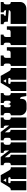

<svg xmlns="http://www.w3.org/2000/svg" viewBox="2283 -3039 762 5368"><g transform="rotate(-90 2664.0 -355.0)"><path d="M29 -171V-172Q29 -185 29 -191Q29 -197 29 -209V-260Q29 -269 29 -273.5Q29 -278 29 -282.5Q29 -287 29 -296V-297Q29 -310 29 -316Q29 -322 29 -334V-434Q54 -434 70 -440Q86 -446 101 -462.5Q116 -479 137 -514L258 -716H452L564 -517Q585 -479 597 -463.5Q609 -448 625 -441Q641 -434 671 -434V0H344V-135Q344 -144 344 -148.5Q344 -153 344 -157.5Q344 -162 344 -171V-172Q344 -185 344 -191Q344 -197 344 -209V-260Q344 -269 344 -273.5Q344 -278 344 -282.5Q344 -287 344 -296V-297Q344 -310 344 -316Q344 -322 344 -334V-439H360Q376 -439 385 -448.5Q394 -458 394 -473Q394 -487 385 -496Q376 -505 360 -505H260Q243 -505 234.5 -495Q226 -485 226 -472Q226 -456 236 -447.5Q246 -439 260 -439H286V0H29V-135Q29 -144 29 -148.5Q29 -153 29 -157.5Q29 -162 29 -171ZM357 -564 309 -647 260 -564Z M729 -171V-172Q729 -185 729 -191Q729 -197 729 -209V-260Q729 -269 729 -273.5Q729 -278 729 -282.5Q729 -287 729 -296V-297Q729 -310 729 -316Q729 -322 729 -334V-434Q772 -434 785.5 -449.5Q799 -465 799 -500V-567Q799 -636 729 -636V-716H961L1142 -480V-569Q1142 -636 1075 -636V-716H1367V-636Q1332 -636 1316 -616.5Q1300 -597 1300 -564V-500Q1300 -468 1315.5 -451Q1331 -434 1367 -434V0H1077V-135Q1077 -144 1077 -148.5Q1077 -153 1077 -157.5Q1077 -162 1077 -171V-172Q1077 -185 1077 -191Q1077 -197 1077 -209V-260Q1077 -269 1077 -273.5Q1077 -278 1077 -282.5Q1077 -287 1077 -296V-297Q1077 -310 1077 -316Q1077 -322 1077 -334V-439L952 -601V-501Q952 -439 1022 -439V0H729V-135Q729 -144 729 -148.5Q729 -153 729 -157.5Q729 -162 729 -171Z M1425 -171V-172Q1425 -185 1425 -191Q1425 -197 1425 -209V-260Q1425 -269 1425 -273.5Q1425 -278 1425 -282.5Q1425 -287 1425 -296V-297Q1425 -310 1425 -316Q1425 -322 1425 -334V-434Q1468 -434 1481.5 -449.5Q1495 -465 1495 -500V-567Q1495 -636 1425 -636V-716H1657L1838 -480V-569Q1838 -636 1771 -636V-716H2063V-636Q2028 -636 2012 -616.5Q1996 -597 1996 -564V-500Q1996 -468 2011.5 -451Q2027 -434 2063 -434V0H1773V-135Q1773 -144 1773 -148.5Q1773 -153 1773 -157.5Q1773 -162 1773 -171V-172Q1773 -185 1773 -191Q1773 -197 1773 -209V-260Q1773 -269 1773 -273.5Q1773 -278 1773 -282.5Q1773 -287 1773 -296V-297Q1773 -310 1773 -316Q1773 -322 1773 -334V-439L1648 -601V-501Q1648 -439 1718 -439V0H1425V-135Q1425 -144 1425 -148.5Q1425 -153 1425 -157.5Q1425 -162 1425 -171Z M2128 -135Q2127 -140 2126 -146Q2125 -152 2124.5 -158.5Q2124 -165 2124 -171V-172Q2124 -185 2124 -191Q2124 -197 2124 -209V-260Q2124 -269 2124 -273.5Q2124 -278 2124 -282.5Q2124 -287 2124 -296V-297Q2124 -310 2124 -316Q2124 -322 2124 -334V-434Q2191 -434 2191 -500V-564Q2191 -599 2174 -617.5Q2157 -636 2124 -636V-716H2411V-631Q2349 -631 2349 -564V-492Q2349 -468 2360 -453.5Q2371 -439 2390 -439Q2409 -439 2421 -452Q2433 -465 2436 -501H2443Q2446 -465 2458.5 -452Q2471 -439 2490 -439Q2509 -439 2520 -453.5Q2531 -468 2531 -492V-564Q2531 -631 2469 -631V-716H2746V-636Q2713 -636 2696 -617.5Q2679 -599 2679 -564V-500Q2679 -434 2746 -434V-334Q2746 -321 2746 -315Q2746 -309 2746 -297V-296Q2746 -287 2746 -282.5Q2746 -278 2746 -273.5Q2746 -269 2746 -260V0H2662L2643 -115Q2638 -147 2624.5 -160.5Q2611 -174 2584 -174V-141Q2584 -64 2546.5 -29Q2509 6 2425 6H2313Q2244 6 2193 -33Q2142 -72 2128 -135Z M2804 -171V-172Q2804 -185 2804 -191Q2804 -197 2804 -209V-260Q2804 -269 2804 -273.5Q2804 -278 2804 -282.5Q2804 -287 2804 -296V-297Q2804 -310 2804 -316Q2804 -322 2804 -334V-434Q2829 -434 2845 -440Q2861 -446 2876 -462.5Q2891 -479 2912 -514L3033 -716H3227L3339 -517Q3360 -479 3372 -463.5Q3384 -448 3400 -441Q3416 -434 3446 -434V0H3119V-135Q3119 -144 3119 -148.5Q3119 -153 3119 -157.5Q3119 -162 3119 -171V-172Q3119 -185 3119 -191Q3119 -197 3119 -209V-260Q3119 -269 3119 -273.5Q3119 -278 3119 -282.5Q3119 -287 3119 -296V-297Q3119 -310 3119 -316Q3119 -322 3119 -334V-439H3135Q3151 -439 3160 -448.5Q3169 -458 3169 -473Q3169 -487 3160 -496Q3151 -505 3135 -505H3035Q3018 -505 3009.5 -495Q3001 -485 3001 -472Q3001 -456 3011 -447.5Q3021 -439 3035 -439H3061V0H2804V-135Q2804 -144 2804 -148.5Q2804 -153 2804 -157.5Q2804 -162 2804 -171ZM3132 -564 3084 -647 3035 -564Z M3504 -171V-172Q3504 -185 3504 -191Q3504 -197 3504 -209V-260Q3504 -269 3504 -273.5Q3504 -278 3504 -282.5Q3504 -287 3504 -296V-297Q3504 -310 3504 -316Q3504 -322 3504 -334V-434Q3540 -434 3556 -451Q3572 -468 3572 -500V-564Q3572 -597 3555.5 -616.5Q3539 -636 3504 -636V-716H3797V-636Q3762 -636 3746 -616.5Q3730 -597 3730 -564V-439H3866Q3902 -439 3917.5 -454Q3933 -469 3933 -500V-544H4028V-334Q4028 -321 4028 -315Q4028 -309 4028 -297V-296Q4028 -287 4028 -282.5Q4028 -278 4028 -273.5Q4028 -269 4028 -260V-209Q4028 -196 4028 -190Q4028 -184 4028 -172V-171Q4028 -162 4028 -157.5Q4028 -153 4028 -148.5Q4028 -144 4028 -135V0H3504V-135Q3504 -144 3504 -148.5Q3504 -153 3504 -157.5Q3504 -162 3504 -171Z M4088 -171V-172Q4088 -185 4088 -191Q4088 -197 4088 -209V-260Q4088 -269 4088 -273.5Q4088 -278 4088 -282.5Q4088 -287 4088 -296V-297Q4088 -310 4088 -316Q4088 -322 4088 -334V-434Q4124 -434 4140 -451Q4156 -468 4156 -500V-564Q4156 -597 4139.5 -616.5Q4123 -636 4088 -636V-716H4381V-636Q4346 -636 4330 -616.5Q4314 -597 4314 -564V-439H4450Q4486 -439 4501.5 -454Q4517 -469 4517 -500V-544H4612V-334Q4612 -321 4612 -315Q4612 -309 4612 -297V-296Q4612 -287 4612 -282.5Q4612 -278 4612 -273.5Q4612 -269 4612 -260V-209Q4612 -196 4612 -190Q4612 -184 4612 -172V-171Q4612 -162 4612 -157.5Q4612 -153 4612 -148.5Q4612 -144 4612 -135V0H4088V-135Q4088 -144 4088 -148.5Q4088 -153 4088 -157.5Q4088 -162 4088 -171Z M4678 -171V-172Q4678 -185 4678 -191Q4678 -197 4678 -209V-260Q4678 -269 4678 -273.5Q4678 -278 4678 -282.5Q4678 -287 4678 -296V-297Q4678 -310 4678 -316Q4678 -322 4678 -334V-439H5000Q5027 -439 5045.5 -454.5Q5064 -470 5064 -491L4741 -518V-567Q4741 -636 4672 -636V-716H4951V-631Q4905 -631 4905 -578L5064 -565Q5064 -600 5049.5 -615.5Q5035 -631 5004 -631V-716H5292V-636Q5257 -636 5241 -616.5Q5225 -597 5225 -564V-500Q5225 -468 5240.5 -451Q5256 -434 5292 -434V-334Q5292 -321 5292 -315Q5292 -309 5292 -297V-296Q5292 -287 5292 -282.5Q5292 -278 5292 -273.5Q5292 -269 5292 -260V-209Q5292 -196 5292 -190Q5292 -184 5292 -172V-171Q5292 -165 5291.5 -158.5Q5291 -152 5290 -146Q5289 -140 5288 -135Q5274 -73 5223.5 -36.5Q5173 0 5103 0H4678V-135Q4678 -144 4678 -148.5Q4678 -153 4678 -157.5Q4678 -162 4678 -171Z"/></g></svg>

Font: Danfo
Style: Regular
Weight: 400
Version: Version 1.000;Glyphs 3.2 (3236)